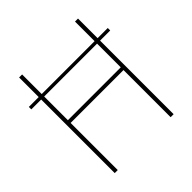

<svg xmlns="http://www.w3.org/2000/svg" viewBox="-184 -845 991 991"><g transform="rotate(-45 312.0 -349.0)"><path d="M507 -344H121V0H99V-537H27V-555H99V-698H121V-555H507V-698H529V-555H603V-537H529V0H507ZM507 -364V-537H121V-364Z"/></g></svg>

Font: IBM Plex Sans Condensed Thin
Style: Regular
Weight: 100
Width: 3
Designer: Mike Abbink, Paul van der Laan, Pieter van Rosmalen
Foundry: Bold Monday
Version: Version 1.3